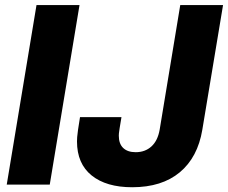

<svg xmlns="http://www.w3.org/2000/svg" viewBox="-20 -748 924 778"><path d="M302.2 -727.5 181.6 0H7.3L127.9 -727.5ZM515.6 10.7Q410.6 10.7 351.3 -37.1Q292 -85 292 -174.8Q292 -182.6 292.7 -192.6Q293.5 -202.6 296.1 -221.4Q298.8 -240.2 304.2 -273.4H472.2Q467.3 -243.7 464.8 -228.8Q462.4 -213.9 461.9 -208Q461.4 -202.1 461.4 -198.2Q461.4 -165.5 479.2 -148.4Q497.1 -131.3 529.8 -131.3Q567.9 -131.3 593.5 -154.5Q619.1 -177.7 627 -222.7L710.4 -727.5H883.8L799.8 -222.2Q781.2 -110.4 708.5 -49.8Q635.7 10.7 515.6 10.7Z"/></svg>

Font: Inter 24pt ExtraBold
Style: Italic
Weight: 800
Italic angle: -9.3988°
Designer: Rasmus Andersson
Foundry: rsms
Version: Version 4.001;git-66647c0bb